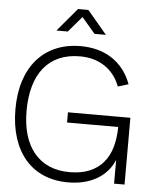

<svg xmlns="http://www.w3.org/2000/svg" viewBox="-62 -985 824 1051"><g transform="rotate(5 350.5 -460.0)"><path d="M323.5 -935H380.5L488 -807.5H425.5L352 -893.5L278.5 -807.5H216ZM603.5 -130Q589 -95.5 565 -68.5Q541 -41.5 509 -23Q477 -4.5 437.5 5.2Q398 15 352.5 15Q277 15 217.2 -10.5Q157.5 -36 116 -84.5Q74.5 -133 52.2 -202.5Q30 -272 30 -360Q30 -447 52.5 -516.2Q75 -585.5 117.5 -634Q160 -682.5 220.5 -708.2Q281 -734 356.5 -734Q405.5 -734 448.5 -722.5Q491.5 -711 527.2 -688Q563 -665 590.5 -630.2Q618 -595.5 635 -549L577.5 -531.5Q564 -567.5 542.2 -595Q520.5 -622.5 492 -641Q463.5 -659.5 429.5 -668.8Q395.5 -678 357 -678Q293.5 -678 244 -656.8Q194.5 -635.5 160.5 -594.2Q126.5 -553 109 -492.8Q91.5 -432.5 91.5 -355Q91.5 -281.5 109 -223.2Q126.5 -165 160.2 -124.5Q194 -84 243 -62.8Q292 -41.5 355 -41.5Q418.5 -41.5 464.5 -60.8Q510.5 -80 540.2 -115.2Q570 -150.5 584.2 -200.2Q598.5 -250 599 -311H318V-367H661V0H603.5Z"/></g></svg>

Font: Vela Sans Light
Style: Regular
Weight: 300
Designer: Principal design: Mikhail Sharanda - project Manrope.
Design modification: Ravid Balaliev
Foundry: Mikhail Sharanda
Version: Version 1.001